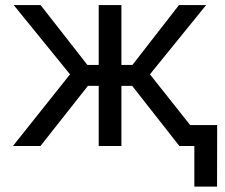

<svg xmlns="http://www.w3.org/2000/svg" viewBox="-20 -562 865 739"><path d="M29.8 0 249.5 -275.9 32.7 -542.5H136.2L316.4 -312H359.9V-542.5H447.3V-312H489.7L668.9 -542.5H773.4L557.1 -275.9L775.9 0H670.4L488.8 -231.4H447.3V0H359.9V-231.4H318.4L135.7 0ZM728 156.2V0H691.4V-80.6H815.9L815.4 156.2Z"/></svg>

Font: Inter 16pt
Style: Regular
Weight: 400
Version: Version 4.001;git-66647c0bb